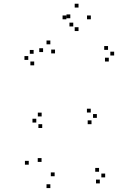

<svg xmlns="http://www.w3.org/2000/svg" viewBox="-20 -964 660 1005"><path d="M502.5 -4V-24H482.5V-4ZM530.5 -35.5V-55.5H510.5V-35.5ZM498.5 -65V-85H478.5V-65ZM266 -41.5V-61.5H246V-41.5ZM197.5 -116.5V-136.5H177.5V-116.5ZM268 -684.5V-704.5H248V-684.5ZM243.5 -732V-752H223.5V-732ZM205.5 -691.5V-711.5H185.5V-691.5ZM130.5 -102V-122H110.5V-102ZM243.5 20.5V0.5H223.5V20.5ZM459 -314V-334H439V-314ZM487 -347V-367H467V-347ZM455 -375V-395H435V-375ZM198 -354.5V-374.5H178V-354.5ZM170 -322.5V-342.5H150V-322.5ZM201 -294V-314H181V-294ZM549.5 -642V-662H529.5V-642ZM577.5 -673.5V-693.5H557.5V-673.5ZM545.5 -703V-723H525.5V-703ZM156 -682.5V-702.5H136V-682.5ZM128 -650.5V-670.5H108V-650.5ZM159 -622V-642H139V-622ZM455.5 -863V-883H435.5V-863ZM391 -924.5V-944.5H371V-924.5ZM327.5 -863V-883H307.5V-863ZM363.5 -825.5V-845.5H343.5V-825.5ZM348 -868.5V-888.5H328V-868.5ZM391 -801.5V-821.5H371V-801.5Z"/></svg>

Font: Monaspace Radon Dots Var
Style: Regular
Weight: 400
Designer: Riley Cran and the Lettermatic Team
Version: Version 1.100 (Monaspace Radon Dots)